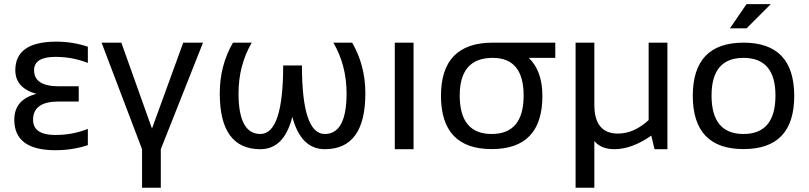

<svg xmlns="http://www.w3.org/2000/svg" viewBox="-20 -718 3891 924"><path d="M402.8 -415Q329.6 -444.3 246.6 -444.3Q144 -444.3 144 -379.9Q144 -302.7 263.7 -302.7H358.9V-229.5H262.2Q139.2 -229.5 139.2 -141.6Q139.2 -68.4 246.6 -68.4Q329.6 -68.4 402.8 -97.7V-19.5Q329.6 4.9 246.6 4.9Q48.8 4.9 48.8 -141.6Q48.8 -239.3 155.3 -266.1Q53.7 -294.9 53.7 -379.9Q53.7 -517.6 251.5 -517.6Q329.6 -517.6 402.8 -493.2Z M468.8 -512.7H564L711.4 -99.1L861.8 -512.7H957L753.9 0V185.5H663.6V0Z M1101.1 -512.7H1191.4Q1127.9 -402.8 1127.9 -268.6Q1127.9 -73.2 1232.9 -73.2Q1342.8 -73.2 1342.8 -402.8H1433.1Q1433.1 -73.2 1543 -73.2Q1647.9 -73.2 1647.9 -268.6Q1647.9 -402.8 1584.5 -512.7H1674.8Q1738.3 -402.8 1738.3 -268.6Q1738.3 0 1543 0Q1428.2 0 1386.7 -155.8Q1347.7 0 1232.9 0Q1037.6 0 1037.6 -268.6Q1037.6 -402.8 1101.1 -512.7Z M1970.2 -512.7V0H1879.9V-512.7Z M2346.2 -73.2Q2500 -73.2 2500 -258.3Q2500 -439.5 2351.1 -439.5Q2192.4 -439.5 2192.4 -258.3Q2192.4 -73.2 2346.2 -73.2ZM2102.1 -256.3Q2102.1 -512.7 2351.1 -512.7H2652.3V-439.5H2524.9Q2590.3 -376.5 2590.3 -256.3Q2590.3 -0.5 2346.2 -0.5Q2103 -0.5 2102.1 -256.3Z M3191.9 -512.7V0H3129.9L3114.3 -65.4Q3021 0 2936.5 0Q2873 0 2840.3 -39.1V185.5H2750V-512.7H2840.3V-213.9Q2840.3 -75.2 2953.6 -75.2Q3031.2 -75.2 3101.6 -140.1V-512.7Z M3558.1 -73.2Q3711.9 -73.2 3711.9 -258.3Q3711.9 -439.5 3558.1 -439.5Q3404.3 -439.5 3404.3 -258.3Q3404.3 -73.2 3558.1 -73.2ZM3314 -256.3Q3314 -512.7 3558.1 -512.7Q3802.2 -512.7 3802.2 -256.3Q3802.2 -0.5 3558.1 -0.5Q3314.9 -0.5 3314 -256.3ZM3572.8 -698.2H3689.5L3572.8 -581.5H3492.7Z"/></svg>

Font: Sansation
Style: Regular
Weight: 400
Designer: Bernd Montag
Version: Version 1.301